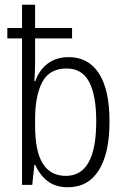

<svg xmlns="http://www.w3.org/2000/svg" viewBox="-20 -780 529 810"><path d="M266 10Q215 10 181.5 -15.5Q148 -41 129 -84H125L116 0H73V-618H11V-662H73V-760H128V-662H284V-618H128V-520Q128 -476 125 -438H129Q145 -484 181 -511.5Q217 -539 270 -539Q353 -539 397.5 -470Q442 -401 442 -267Q442 -134 397 -62Q352 10 266 10ZM258 -38Q386 -38 386 -268Q386 -378 356 -434.5Q326 -491 261 -491Q188 -491 158 -433Q128 -375 128 -277V-250Q128 -142 160.5 -90Q193 -38 258 -38Z"/></svg>

Font: Noto Sans Condensed Light
Style: Regular
Weight: 300
Width: 3
Designer: Monotype Design Team
Foundry: Monotype Imaging Inc.
Version: Version 2.013; ttfautohint (v1.8.4.7-5d5b)